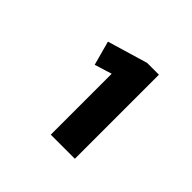

<svg xmlns="http://www.w3.org/2000/svg" viewBox="-99 -895 575 575"><g transform="rotate(45 188.5 -608.0)"><path d="M277 -430H175V-688L120 -671L99 -748L227 -786H277Z"/></g></svg>

Font: Pathway Extreme 8pt Thin 12pt SemiBold
Style: Regular
Weight: 600
Version: Version 1.001;gftools[0.9.26]